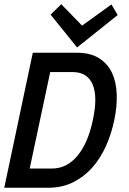

<svg xmlns="http://www.w3.org/2000/svg" viewBox="-44 -886 610 906"><path d="M495.1 -318.8Q481.9 -254.9 456.1 -197Q430.2 -139.2 391.6 -95.5Q353 -51.8 301 -25.9Q249 0 183.1 0H-23.9L110.8 -637.2H317.9Q382.8 -637.2 423.8 -611.1Q464.8 -585 484.9 -541.5Q504.9 -498 506.8 -440.4Q508.8 -382.8 495.1 -318.8ZM394 -318.8Q418 -429.2 393.1 -487.5Q368.2 -545.9 298.8 -545.9H192.9L96.2 -90.8H202.1Q271 -90.8 321 -150.4Q371.1 -210 394 -318.8ZM319.8 -662.1 194.8 -816.9 245.1 -866.2 343.3 -765.1 481.9 -865.2 511.2 -814.9Z"/></svg>

Font: Anonymous Pro
Style: Bold Italic
Weight: 700
Italic angle: -12°
Monospace: yes
Designer: Mark Simonson
Version: Version 1.003